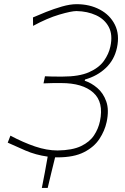

<svg xmlns="http://www.w3.org/2000/svg" viewBox="-20 -745 600 920"><path d="M180.5 155.5Q188 118 195 80.5Q202 43 208.5 5.5Q151 -2.5 101.8 -23.8Q52.5 -45 17 -61.5L30 -95Q91 -62.5 147.8 -43.2Q204.5 -24 256 -24Q327 -25 368.5 -45Q410 -65 430.8 -96.8Q451.5 -128.5 459 -164.5Q478 -255.5 427 -301.2Q376 -347 273 -347Q249 -347 229 -346.8Q209 -346.5 188.5 -345.5L195.5 -379.5Q213.5 -378.5 233 -378.2Q252.5 -378 279.5 -378Q359 -378 406.5 -399Q454 -420 477.8 -453.2Q501.5 -486.5 509 -522.5Q521 -578.5 501.2 -615.8Q481.5 -653 440.2 -672Q399 -691 346.5 -692Q322 -692 264.2 -675Q206.5 -658 138.5 -621L138 -661.5Q164 -673 201 -687.8Q238 -702.5 277 -713.8Q316 -725 347 -725Q409.5 -725 458.2 -699.2Q507 -673.5 530.5 -626.5Q554 -579.5 540.5 -516.5Q528 -458.5 487.5 -419.8Q447 -381 387.5 -364L386 -358Q417.5 -348 446.2 -323.5Q475 -299 489.2 -258.8Q503.5 -218.5 491 -160.5Q482 -118.5 456.5 -79.5Q431 -40.5 382.5 -15.8Q334 9 256 9Q250 9 244 9Q235 45.5 226 82.2Q217 119 208.5 155.5Z"/></svg>

Font: Commissioner Flair Thin
Style: Italic
Weight: 100
Italic angle: -12°
Designer: Kostas Bartsokas
Foundry: Kostas Bartsokas
Version: Version 1.000; ttfautohint (v1.8.3)